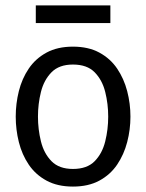

<svg xmlns="http://www.w3.org/2000/svg" viewBox="-20 -680 538 708"><path d="M38 -250Q38 -298 49.5 -344Q61 -390 86 -427Q111 -464 151.5 -486Q192 -508 249 -508Q306 -508 346.5 -486Q387 -464 412 -427Q437 -390 449 -344Q461 -298 461 -250Q461 -202 449 -156Q437 -110 412 -73Q387 -36 346.5 -14Q306 8 249 8Q192 8 151.5 -14Q111 -36 86 -73Q61 -110 49.5 -156Q38 -202 38 -250ZM120 -250Q120 -203 131 -158.5Q142 -114 170 -85.5Q198 -57 249 -57Q301 -57 329 -85.5Q357 -114 368 -158.5Q379 -203 379 -250Q379 -297 368 -341Q357 -385 329 -413.5Q301 -442 249 -442Q198 -442 170 -413.5Q142 -385 131 -341Q120 -297 120 -250ZM112 -660H387V-595H112Z"/></svg>

Font: Epunda Sans
Style: Regular
Weight: 400
Designer: Simon Atzbach
Foundry: typofactur
Version: Version 2.204; ttfautohint (v1.8.4.7-5d5b)